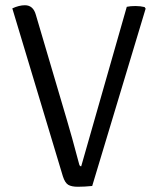

<svg xmlns="http://www.w3.org/2000/svg" viewBox="-20 -709 597 733"><path d="M290 -74 464 -683Q478 -686 497 -686Q516 -686 532 -682L536 -676L332 1Q302 4 277.5 4Q253 4 240.5 -3.5Q228 -11 220 -36L27 -677Q53 -689 75 -689Q107 -689 117 -652L236 -249Q252 -196 282 -83Q284 -74 290 -74Z"/></svg>

Font: Signika
Style: Light
Weight: 300
Designer: Anna Giedrys
Foundry: Anna Giedrys
Version: Version 1.001